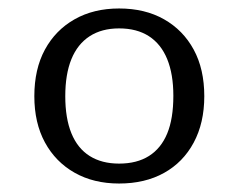

<svg xmlns="http://www.w3.org/2000/svg" viewBox="-20 -745 563 453"><path d="M462 -518Q462 -455 437 -408.5Q412 -362 367 -337Q322 -312 261 -312Q201 -312 156 -337.5Q111 -363 86 -409Q61 -455 61 -518Q61 -582 86 -628Q111 -674 156 -699.5Q201 -725 261 -725Q322 -725 367 -699.5Q412 -674 437 -628Q462 -582 462 -518ZM134 -518Q134 -466 148.5 -430.5Q163 -395 191.5 -377Q220 -359 261 -359Q303 -359 331.5 -377Q360 -395 374.5 -430Q389 -465 389 -519Q389 -570 374.5 -605.5Q360 -641 331.5 -659.5Q303 -678 261 -678Q220 -678 191.5 -659.5Q163 -641 148.5 -605.5Q134 -570 134 -518Z"/></svg>

Font: Roboto Serif Light
Style: Regular
Weight: 300
Designer: Greg Gazdowicz
Foundry: Commercial Type
Version: Version 1.008